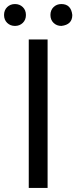

<svg xmlns="http://www.w3.org/2000/svg" viewBox="-42 -928 377 948"><path d="M100 0V-733H193V0ZM32 -800Q9 -800 -6.5 -815Q-22 -830 -22 -854Q-22 -878 -6.5 -893Q9 -908 32 -908Q55 -908 70.5 -893Q86 -878 86 -854Q86 -830 70.5 -815Q55 -800 32 -800ZM261 -800Q238 -800 222.5 -815Q207 -830 207 -854Q207 -878 222.5 -893Q238 -908 261 -908Q309 -908 315 -854Q315 -806 261 -800Z"/></svg>

Font: Noto Sans CJK KR Regular (TTF)
Style: Regular
Weight: 400
Designer: Ryoko NISHIZUKA 西塚涼子 (kana & ideographs); Paul D. Hunt (Latin, Greek & Cyrillic); Wenlong ZHANG 张文龙 (bopomofo); Sandoll 
Foundry: Adobe Systems Incorporated
Version: Version 1.004;PS 1.004;hotconv 1.0.82;makeotf.lib2.5.63406